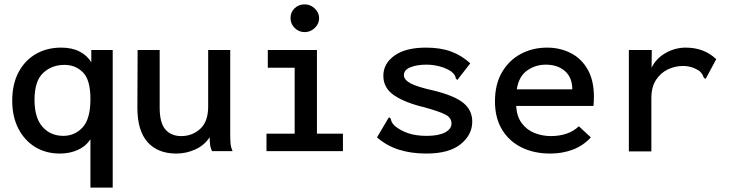

<svg xmlns="http://www.w3.org/2000/svg" viewBox="-20 -692 3340 879"><path d="M394 167V-55Q374 -23 337 -6Q300 11 254 11Q190 11 141 -19Q92 -49 64 -103.5Q36 -158 36 -231Q36 -307 65 -361.5Q94 -416 144.5 -445Q195 -474 260 -474Q310 -474 344.5 -456Q379 -438 398 -407V-463H496V167ZM270 -70Q322 -70 358 -108.5Q394 -147 394 -239Q394 -326 360 -360.5Q326 -395 275 -395Q217 -395 177.5 -358Q138 -321 138 -235Q138 -153 174.5 -111.5Q211 -70 270 -70Z M787 11Q702 11 655.5 -41.5Q609 -94 609 -198L610 -463H711V-199Q711 -130 737 -99.5Q763 -69 810 -69Q860 -69 896.5 -102Q933 -135 933 -204V-463H1034V-73Q1034 -53 1035.5 -35Q1037 -17 1045 0H951Q943 -16 941.5 -32Q940 -48 940 -64Q916 -27 874.5 -8Q833 11 787 11Z M1200 0V-80H1329V-382H1206V-463H1431V-80H1550V0ZM1375 -545Q1348 -545 1329 -564Q1310 -583 1310 -609Q1310 -636 1328.5 -654Q1347 -672 1375 -672Q1401 -672 1421 -653Q1441 -634 1441 -609Q1441 -583 1421 -564Q1401 -545 1375 -545Z M1932 11Q1863 11 1807 -6.5Q1751 -24 1706 -63L1755 -146L1761 -155L1768 -150Q1770 -142 1773 -134.5Q1776 -127 1788 -115Q1814 -94 1849 -82Q1884 -70 1934 -70Q1987 -70 2017 -85.5Q2047 -101 2047 -127Q2047 -153 2019 -167.5Q1991 -182 1922 -201Q1834 -222 1784.5 -255.5Q1735 -289 1735 -345Q1735 -401 1786 -437.5Q1837 -474 1930 -474Q1997 -474 2045.5 -456Q2094 -438 2133 -402L2080 -334L2074 -326L2067 -332Q2066 -340 2062.5 -346.5Q2059 -353 2047 -364Q2023 -380 1993 -388Q1963 -396 1932 -396Q1889 -396 1859 -384Q1829 -372 1829 -348Q1829 -327 1859.5 -310.5Q1890 -294 1967 -277Q2060 -254 2101 -221Q2142 -188 2142 -135Q2142 -75 2089 -32Q2036 11 1932 11Z M2499 11Q2425 11 2368 -17Q2311 -45 2278.5 -98.5Q2246 -152 2246 -228Q2246 -306 2278 -361Q2310 -416 2364 -445Q2418 -474 2485 -474Q2544 -474 2593 -449Q2642 -424 2670.5 -374Q2699 -324 2699 -249Q2699 -228 2697 -207H2343Q2346 -158 2369 -127.5Q2392 -97 2427.5 -83Q2463 -69 2503 -69Q2539 -69 2572 -79.5Q2605 -90 2630 -114L2685 -63Q2650 -25 2602.5 -7Q2555 11 2499 11ZM2346 -283H2600Q2600 -337 2566.5 -366.5Q2533 -396 2479 -396Q2431 -396 2393 -369Q2355 -342 2346 -283Z M2859 -463H2964L2963 -382Q2984 -425 3027.5 -449.5Q3071 -474 3119 -474Q3204 -474 3259 -421L3215 -339L3211 -331L3203 -335Q3200 -342 3196.5 -349.5Q3193 -357 3181 -368Q3146 -390 3107 -390Q3071 -390 3038 -374.5Q3005 -359 2983.5 -326.5Q2962 -294 2962 -242V1H2859Z"/></svg>

Font: Inconsolata SemiExpanded SemiBold
Style: Regular
Weight: 600
Width: 6
Monospace: yes
Designer: Raph Levien, Cyreal, Brenton Simpson
Foundry: Raph Levien, Cyreal, Google
Version: Version 3.001; ttfautohint (v1.8.2.53-6de2)